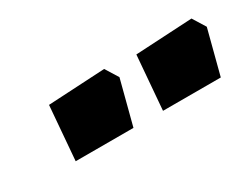

<svg xmlns="http://www.w3.org/2000/svg" viewBox="-31 -790 484 377"><g transform="rotate(-30 210.5 -601.5)"><path d="M76 -659 205 -666 223 -637 197 -537H66ZM274 -659 403 -666 421 -637 395 -537H264Z"/></g></svg>

Font: Grenze ExtraBold
Style: Italic
Weight: 800
Italic angle: -10°
Designer: Renata Polastri
Foundry: Omnibus-Type
Version: Version 1.002; ttfautohint (v1.8)